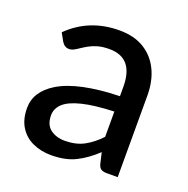

<svg xmlns="http://www.w3.org/2000/svg" viewBox="-101 -613 701 717"><g transform="rotate(20 250.0 -255.0)"><path d="M174.5 8Q134.5 8 101.8 -6.8Q69 -21.5 49.8 -51.8Q30.5 -82 30.5 -127.5Q30.5 -193 99.5 -235Q177.5 -282.5 341.5 -287V-324Q341.5 -439 245 -439Q218.5 -439 199.2 -433.5Q180 -428 165.8 -420Q151.5 -412 140.5 -404.5Q129.5 -397 120.5 -392.2Q111.5 -387.5 102 -387.5Q84 -387.5 73 -405.5L55.5 -437Q137 -517.5 257 -517.5Q315 -517.5 355 -493Q395 -468.5 416 -425Q437 -381.5 437 -324V0H393.5Q379 0 371.2 -4.8Q363.5 -9.5 359.5 -22.5L349 -67.5Q311 -31.5 271.2 -11.8Q231.5 8 174.5 8ZM204 -60Q248.5 -60 280.8 -77.5Q313 -95 341.5 -125.5V-226Q262.5 -223 214.5 -211Q166.5 -199 145.2 -179Q124 -159 124 -132.5Q124 -94.5 147.2 -77.2Q170.5 -60 204 -60Z"/></g></svg>

Font: Verano Sans Medium
Style: Regular
Weight: 500
Designer: Lukasz Dziedzic with Adam Twardoch and Botio Nikoltchev
Foundry: tyPoland Lukasz Dziedzic
Version: Version 3.001;December 28, 2019;FontCreator 12.0.0.2547 64-b